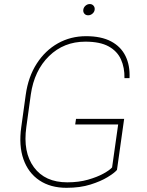

<svg xmlns="http://www.w3.org/2000/svg" viewBox="-20 -895 706 925"><path d="M412.6 -875.5Q423.8 -875.5 430.7 -867.4Q437.5 -859.4 436 -848.1Q434.6 -836.9 425.3 -829.1Q416 -821.3 404.8 -821.3Q393.1 -821.3 386.5 -829.1Q379.9 -836.9 381.3 -848.1Q382.8 -859.4 391.8 -867.4Q400.9 -875.5 412.6 -875.5ZM543.5 -76.2Q530.3 -61 497.8 -41.3Q465.3 -21.5 415.8 -5.9Q366.2 9.8 300.3 9.8Q223.1 9.8 169.7 -26.1Q116.2 -62 93 -127.7Q69.8 -193.4 82.5 -283.2L104 -438.5Q116.2 -525.4 157 -588.6Q197.8 -651.9 259 -686.3Q320.3 -720.7 394.5 -720.7Q467.8 -720.7 515.1 -695.6Q562.5 -670.4 584.7 -625Q606.9 -579.6 604 -518.6H579.6Q580.6 -569.3 562.7 -608.9Q544.9 -648.4 503.4 -671.4Q461.9 -694.3 391.1 -694.3Q287.6 -694.3 216.3 -624.8Q145 -555.2 128.4 -439.5L106.9 -283.2Q89.8 -162.1 143.3 -89.4Q196.8 -16.6 304.2 -16.6Q359.4 -16.6 403.8 -29.3Q448.2 -42 478.3 -58.6Q508.3 -75.2 520 -88.4L549.3 -295.4H342.3L346.2 -322.3H578.1Z"/></svg>

Font: Robert Sans Thin
Style: Italic
Weight: 100
Italic angle: -8°
Designer: Christian Robertson (extended by Adam Twardoch)
Foundry: Google
Version: Version 12.135;April 2, 2019;FontCreator 11.5.0.2425 64-bit;